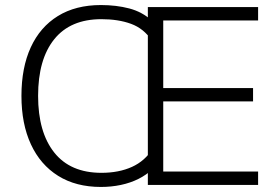

<svg xmlns="http://www.w3.org/2000/svg" viewBox="-20 -733 1097 761"><path d="M566 0V-705H1003V-652H627V-384H983V-331H627V-53H1003V0ZM380 8Q281 8 210.5 -36Q140 -80 102.5 -161Q65 -242 65 -353Q65 -465 102 -545.5Q139 -626 209.5 -669.5Q280 -713 380 -713Q441 -713 492.5 -699.5Q544 -686 582 -651V-572Q550 -620 499.5 -638.5Q449 -657 382 -657Q259 -657 195 -577.5Q131 -498 131 -353Q131 -209 195 -128.5Q259 -48 382 -48Q451 -48 503 -71.5Q555 -95 586 -145V-64Q561 -40 529 -24Q497 -8 459 0Q421 8 380 8Z"/></svg>

Font: Mulish ExtraLight Light
Style: Regular
Weight: 300
Version: Version 3.603